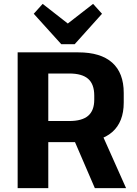

<svg xmlns="http://www.w3.org/2000/svg" viewBox="-20 -970 706 990"><path d="M71 -700H384Q499 -700 558.5 -647Q618 -594 618 -491V-441Q618 -341 558.5 -289Q499 -237 384 -237H222V-346H337Q403 -346 434.5 -373Q466 -400 466 -456V-477Q466 -536 434.5 -563.5Q403 -591 337 -591H193L229 -628V0H71ZM353 -269H510L630 0H469ZM506 -899 365 -742H296L154 -899L200 -950L374 -814H285L460 -950Z"/></svg>

Font: Pathway Extreme 28pt
Style: Bold
Weight: 700
Designer: Eduardo Rodriguez Tunni
Foundry: Eduardo Rodriguez Tunni
Version: Version 1.001;gftools[0.9.26]